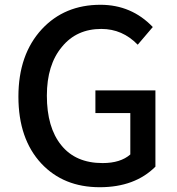

<svg xmlns="http://www.w3.org/2000/svg" viewBox="-20 -770 741 803"><path d="M153 -86Q57 -189 57 -366Q57 -542 155 -648Q250 -750 400 -750Q530 -750 619 -657L556 -583Q492 -649 404 -649Q300 -649 239 -574Q176 -499 176 -370Q176 -237 236 -163Q296 -88 409 -88Q484 -88 525 -124V-297H379V-392H630V-73Q544 13 397 13Q246 13 153 -86Z"/></svg>

Font: Noto Sans S Chinese Medium
Style: Regular
Weight: 500
Designer: Ryoko NISHIZUKA  (kana & ideographs); Paul D. Hunt (Latin, Greek & Cyrillic); Wenlong ZHANG  (bopomofo); Sandoll Communi
Foundry: Adobe Systems Incorporated
Version: Version 1.000;PS 1;hotconv 1.0.78;makeotf.lib2.5.61930